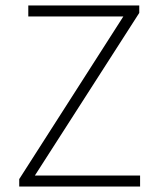

<svg xmlns="http://www.w3.org/2000/svg" viewBox="-20 -679 578 699"><path d="M50 0V-27L429 -619H83V-659H487V-632L107 -40H490V0Z"/></svg>

Font: Source Sans 3 Light
Style: Regular
Weight: 300
Designer: Paul D. Hunt
Foundry: Adobe
Version: Version 3.052;hotconv 1.1.0;makeotfexe 2.6.0